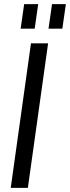

<svg xmlns="http://www.w3.org/2000/svg" viewBox="-20 -910 339 930"><path d="M213 -700 115 0H32L130 -700ZM165 -890 148 -771H80L97 -890ZM299 -890 282 -771H215L232 -890Z"/></svg>

Font: Pathway Extreme Condensed
Style: Italic
Weight: 400
Width: 3
Italic angle: -8°
Version: Version 1.001;gftools[0.9.26]